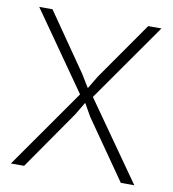

<svg xmlns="http://www.w3.org/2000/svg" viewBox="-74 -695 684 760"><g transform="rotate(10 268.0 -315.0)"><path d="M293.9 -315.9 516.1 0H461.9L296.9 -236.8L269 -286.1H267.1L237.8 -236.8L73.2 0H20L242.2 -316.9L22.9 -629.9H76.2L236.8 -397.9L267.1 -348.1H269L298.8 -397.9L460.9 -629.9H514.2Z"/></g></svg>

Font: Sinkin Sans 200 X Light
Style: Regular
Weight: 200
Designer: Keith Bates
Foundry: K-Type
Version: Sinkin Sans (version 1.0)  by Keith Bates   •   © 2014   www